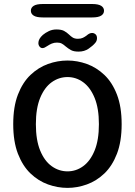

<svg xmlns="http://www.w3.org/2000/svg" viewBox="-20 -927 672 958"><path d="M317 10.5Q267.5 10.5 219.5 -6.8Q171.5 -24 132.2 -61.5Q93 -99 69.5 -159.8Q46 -220.5 46 -307.5Q46 -394.5 69.5 -455.2Q93 -516 132.2 -553.2Q171.5 -590.5 219.5 -607.8Q267.5 -625 317 -625Q365.5 -625 413.5 -607.8Q461.5 -590.5 500.8 -553.2Q540 -516 563.5 -455.2Q587 -394.5 587 -307.5Q587 -220.5 563.5 -159.8Q540 -99 500.8 -61.5Q461.5 -24 413.5 -6.8Q365.5 10.5 317 10.5ZM317 -72Q359.5 -72 395 -97.8Q430.5 -123.5 452 -175.8Q473.5 -228 473.5 -307.5Q473.5 -386.5 452 -438.8Q430.5 -491 395 -516.8Q359.5 -542.5 317 -542.5Q274 -542.5 238 -516.8Q202 -491 180.5 -438.8Q159 -386.5 159 -307.5Q159 -228 180.5 -175.8Q202 -123.5 238 -97.8Q274 -72 317 -72ZM372 -669.5Q347.5 -669.5 333.8 -677.2Q320 -685 307.5 -695.5Q297.5 -704.5 288.2 -709.5Q279 -714.5 264.5 -714.5Q250 -714.5 238.2 -709.5Q226.5 -704.5 217 -698Q210 -693 203.5 -690Q197 -687 192 -687Q183.5 -687 177.5 -694.5Q171.5 -702 171.5 -712.5Q171.5 -733 194 -753Q206.5 -763.5 223.8 -771.8Q241 -780 261.5 -780Q286 -780 299.5 -772.8Q313 -765.5 324.5 -754.5Q333.5 -745.5 343.2 -739.5Q353 -733.5 369 -733.5Q383.5 -733.5 393.8 -738.5Q404 -743.5 412.5 -750Q418.5 -755.5 425.2 -759Q432 -762.5 439.5 -762.5Q449 -762.5 456.5 -756Q464 -749.5 464 -736.5Q464 -722 454 -711.5Q443 -698.5 422 -684Q401 -669.5 372 -669.5ZM134 -873.5Q134 -889 148.2 -898Q162.5 -907 193.5 -907H440Q470.5 -907 484.8 -898Q499 -889 499 -873.5Q499 -858 484.8 -849Q470.5 -840 440 -840H193.5Q162.5 -840 148.2 -849Q134 -858 134 -873.5Z"/></svg>

Font: Sono Medium
Style: Regular
Weight: 500
Designer: Tyler Finck
Foundry: Tyler Finck
Version: Version 2.112